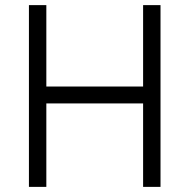

<svg xmlns="http://www.w3.org/2000/svg" viewBox="-20 -730 741 750"><path d="M93 0V-710H161V-392H539V-710H607V0H539V-326H161V0Z"/></svg>

Font: Geist Light
Style: Regular
Weight: 400
Designer: Basement.studio, Andrés Briganti, Mateo Zaragoza
Foundry: Basement.studio, Vercel, Andrés Briganti, Guido Ferreyra, Mateo Zaragoza
Version: Version 1.401